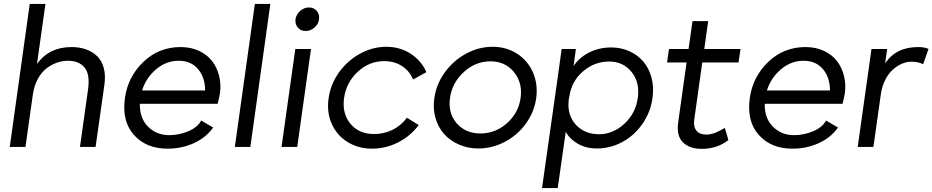

<svg xmlns="http://www.w3.org/2000/svg" viewBox="-20 -750 4759 980"><path d="M211.9 -730 168.9 -423.8Q231 -509.8 345.2 -509.8Q386.2 -509.8 419.2 -498Q452.1 -486.3 475.8 -463.4Q499.5 -440.4 509.5 -403.6Q519.5 -366.7 513.2 -319.8L467.8 0H388.2L429.2 -292Q440.4 -370.1 411.9 -405Q383.3 -439.9 327.1 -439.9Q298.8 -439.9 271.2 -430.4Q243.7 -420.9 218 -401.6Q192.4 -382.3 173.6 -348.1Q154.8 -314 147.9 -269L109.9 0H29.8L131.8 -730Z M835 8.8Q726.1 8.8 663.6 -61.3Q601.1 -131.3 617.7 -250Q633.3 -359.4 712.4 -434.6Q791.5 -509.8 901.9 -509.8Q954.6 -509.8 996.6 -490Q1038.6 -470.2 1063.2 -437.5Q1087.9 -404.8 1098.4 -362.8Q1108.9 -320.8 1103 -275.9Q1098.1 -246.1 1090.8 -220.2H693.8Q692.4 -147 735.6 -103.5Q778.8 -60.1 843.8 -60.1Q894 -60.1 941.7 -80.3Q989.3 -100.6 1006.8 -134.8L1067.9 -99.1Q1032.2 -48.3 970.5 -19.8Q908.7 8.8 835 8.8ZM705.1 -288.1H1026.9Q1026.9 -355 990.7 -397.5Q954.6 -439.9 892.1 -439.9Q828.1 -439.9 776.6 -396.2Q725.1 -352.5 705.1 -288.1Z M1280.8 -730H1359.9L1257.8 0H1178.7Z M1488.3 -651.9Q1492.2 -676.8 1512.2 -694.3Q1532.2 -711.9 1557.1 -711.9Q1582 -711.9 1596.9 -694.3Q1611.8 -676.8 1608.4 -651.9Q1605.5 -627 1585.2 -609.4Q1564.9 -591.8 1540 -591.8Q1515.1 -591.8 1500.2 -609.4Q1485.4 -627 1488.3 -651.9ZM1417 0 1487.3 -500H1567.4L1497.1 0Z M1657.2 -248Q1667 -319.8 1710.2 -380.4Q1753.4 -440.9 1817.9 -476.1Q1882.3 -511.2 1952.1 -511.2Q2021 -511.2 2075.7 -476.1Q2130.4 -440.9 2156.2 -381.8L2088.4 -344.2Q2070.3 -388.2 2031.5 -413.1Q1992.7 -438 1941.4 -438Q1864.7 -438 1806.2 -383.8Q1747.6 -329.6 1736.3 -250Q1725.1 -170.9 1768.6 -118.4Q1812 -65.9 1889.2 -65.9Q1939.5 -65.9 1982.7 -86.9Q2025.9 -107.9 2057.1 -148.9L2117.2 -111.8Q2075.2 -55.2 2012 -23.2Q1948.7 8.8 1879.4 8.8Q1809.1 8.8 1754.4 -24.9Q1699.7 -58.6 1673.3 -117.7Q1647 -176.8 1657.2 -248Z M2196.8 -248Q2206.5 -319.8 2250.2 -380.4Q2293.9 -440.9 2358.9 -476.1Q2423.8 -511.2 2494.1 -511.2Q2564.5 -511.2 2619.1 -476.1Q2673.8 -440.9 2700.2 -380.4Q2726.6 -319.8 2716.8 -248Q2706.5 -176.8 2663.3 -117.9Q2620.1 -59.1 2555.9 -25.6Q2491.7 7.8 2420.9 7.8Q2368.2 7.8 2322.8 -12Q2277.3 -31.7 2247.1 -65.7Q2216.8 -99.6 2202.9 -147.2Q2189 -194.8 2196.8 -248ZM2276.9 -250Q2266.1 -172.9 2311 -120.8Q2356 -68.8 2432.1 -68.8Q2508.3 -68.8 2567.4 -120.8Q2626.5 -172.9 2637.2 -250Q2647.9 -327.6 2603.3 -382.3Q2558.6 -437 2482.9 -437Q2407.2 -437 2347.4 -382.3Q2287.6 -327.6 2276.9 -250Z M2919.4 -500 2907.7 -413.1Q2936.5 -456.5 2987.3 -482.2Q3038.1 -507.8 3099.6 -507.8Q3149.4 -507.8 3191.9 -488.8Q3234.4 -469.7 3263.2 -436.3Q3292 -402.8 3305.2 -354.2Q3318.4 -305.7 3310.5 -250Q3300.3 -175.8 3258.1 -116.2Q3215.8 -56.6 3155 -24.4Q3094.2 7.8 3027.3 7.8Q2971.7 7.8 2929.9 -15.9Q2888.2 -39.6 2867.7 -77.1L2826.7 210H2746.6L2830.6 -382.8L2846.7 -500ZM2882.8 -240.2Q2874 -162.6 2918.9 -113.8Q2963.9 -64.9 3037.6 -64.9Q3108.4 -64.9 3166.3 -117.7Q3224.1 -170.4 3235.4 -250Q3246.6 -330.1 3203.4 -383.1Q3160.2 -436 3089.4 -436Q3014.6 -436 2955.8 -385.7Q2897 -335.4 2885.7 -255.9V-256.8Z M3523.4 -138.2Q3518.6 -102.1 3535.2 -82.5Q3551.8 -63 3585.4 -63Q3592.8 -63 3600.1 -64Q3607.4 -64.9 3615.5 -67.4Q3623.5 -69.8 3628.7 -71.5Q3633.8 -73.2 3642.8 -77.6Q3651.9 -82 3654.8 -83.5Q3657.7 -85 3668 -90.6Q3678.2 -96.2 3679.7 -97.2L3697.8 -35.2Q3641.1 9.8 3561.5 9.8Q3500.5 9.8 3466.3 -22.9Q3432.1 -55.7 3441.4 -124L3484.4 -431.2H3384.8L3394.5 -500H3494.6L3514.6 -642.1H3594.7L3574.7 -500H3759.8L3749.5 -431.2H3564.5Z M4024.4 8.8Q3915.5 8.8 3853 -61.3Q3790.5 -131.3 3807.1 -250Q3822.8 -359.4 3901.9 -434.6Q3981 -509.8 4091.3 -509.8Q4144 -509.8 4186 -490Q4228 -470.2 4252.7 -437.5Q4277.3 -404.8 4287.8 -362.8Q4298.3 -320.8 4292.5 -275.9Q4287.6 -246.1 4280.3 -220.2H3883.3Q3881.8 -147 3925 -103.5Q3968.3 -60.1 4033.2 -60.1Q4083.5 -60.1 4131.1 -80.3Q4178.7 -100.6 4196.3 -134.8L4257.3 -99.1Q4221.7 -48.3 4159.9 -19.8Q4098.1 8.8 4024.4 8.8ZM3894.5 -288.1H4216.3Q4216.3 -355 4180.2 -397.5Q4144 -439.9 4081.5 -439.9Q4017.6 -439.9 3966.1 -396.2Q3914.6 -352.5 3894.5 -288.1Z M4666 -509.8Q4701.7 -509.8 4719.2 -500L4691.9 -421.9Q4668 -435.1 4631.3 -435.1Q4607.9 -435.1 4583.7 -424.8Q4559.6 -414.6 4537.4 -394.8Q4515.1 -375 4498.5 -342.5Q4481.9 -310.1 4476.1 -270L4438 0H4357.9L4428.2 -500H4508.3L4498 -426.8Q4553.7 -509.8 4666 -509.8Z"/></svg>

Font: Human Sans
Style: Italic
Weight: 400
Italic angle: -8°
Designer: Tim Radville
Foundry: Continuum
Version: Version 1.000;FEAKit 1.0